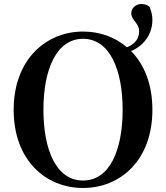

<svg xmlns="http://www.w3.org/2000/svg" viewBox="-20 -916 825 955"><path d="M196 -370C196 -569 260 -723 393 -723C526 -723 590 -569 590 -370C590 -170 526 -18 393 -18C260 -18 196 -170 196 -370ZM393 -759C210 -759 48 -621 48 -370C48 -117 209 19 393 19C578 19 738 -118 738 -370C738 -498 697 -596 632 -662C697 -689 738 -748 738 -817C738 -843 732 -861 724 -882C712 -892 700 -896 683 -896C654 -896 633 -874 633 -851C633 -814 672 -802 672 -761C672 -725 653 -697 611 -681C551 -733 474 -759 393 -759Z"/></svg>

Font: Noto Serif CJK KR
Style: Bold
Weight: 700
Designer: Ryoko NISHIZUKA 西塚涼子 (kana & ideographs); Frank Grießhammer (Latin, Greek & Cyrillic); Wenlong ZHANG 张文龙 (bopomofo); San
Foundry: Adobe
Version: Version 2.001;hotconv 1.1.0;makeotfexe 2.6.0